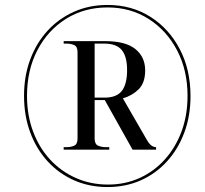

<svg xmlns="http://www.w3.org/2000/svg" viewBox="-20 -745 828 775"><path d="M414 10Q341 10 279.5 -17Q218 -44 172.5 -93.5Q127 -143 102 -210.5Q77 -278 77 -358Q77 -438 102 -505Q127 -572 172 -621Q217 -670 278.5 -697.5Q340 -725 414 -725Q511 -725 586.5 -677.5Q662 -630 705.5 -547Q749 -464 749 -357Q749 -277 724 -210Q699 -143 654 -93.5Q609 -44 548 -17Q487 10 414 10ZM416 0Q485 0 543.5 -26.5Q602 -53 645.5 -101.5Q689 -150 713 -215Q737 -280 737 -358Q737 -461 695 -541.5Q653 -622 580 -668.5Q507 -715 414 -715Q320 -715 246.5 -669Q173 -623 131 -542.5Q89 -462 89 -358Q89 -279 114 -213Q139 -147 183.5 -99.5Q228 -52 287.5 -26Q347 0 416 0ZM237 -141V-151H249Q266 -151 279.5 -157Q293 -163 293 -186V-534Q293 -557 279.5 -563Q266 -569 249 -569H237V-579H404Q487 -579 526.5 -547Q566 -515 566 -461Q566 -411 540 -385Q514 -359 476 -348L573 -180Q583 -163 592 -157Q601 -151 610 -151V-141H515L403 -341H362V-186Q362 -163 376 -157Q390 -151 407 -151H421V-141ZM403 -351Q451 -351 472 -378.5Q493 -406 493 -462Q493 -517 471.5 -543Q450 -569 401 -569H362V-351Z"/></svg>

Font: Noto Serif Display SemiCondensed
Style: Bold Italic
Weight: 700
Width: 4
Italic angle: -12°
Designer: Monotype Design Team
Foundry: Monotype Imaging Inc.
Version: Version 2.009